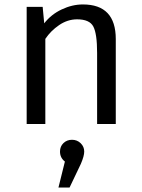

<svg xmlns="http://www.w3.org/2000/svg" viewBox="-20 -558 640 864"><path d="M100 0V-527H172L179 -453Q210 -493 257.5 -515.5Q305 -538 353 -538Q501 -538 501 -382V0H417V-320Q417 -406 400 -438.5Q383 -471 327 -471Q284 -471 246 -445Q208 -419 184 -383V0ZM359 124Q359 144 344 179L293 286H243L272 169Q250 152 250 124Q250 101 265.5 86Q281 71 304 71Q327 71 343 86.5Q359 102 359 124Z"/></svg>

Font: Fira Mono
Style: Regular
Weight: 400
Designer: Carrois Corporate & Edenspiekermann AG
Foundry: Carrois Corporate GbR & Edenspiekermann AG
Version: Version 3.206;PS 003.206;hotconv 1.0.70;makeotf.lib2.5.58329